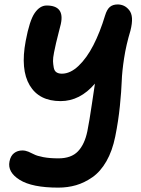

<svg xmlns="http://www.w3.org/2000/svg" viewBox="-20 -627 639 868"><path d="M243.2 221.2Q125.5 221.2 69.3 186.3Q13.2 151.4 22.9 103Q27.8 77.6 43.5 65.4Q59.1 53.2 81.1 53.2Q94.7 53.2 108.4 58.8Q122.1 64.5 134.3 71Q146.5 77.6 175.3 83.3Q204.1 88.9 244.1 88.9Q302.2 88.9 332.5 57.1Q362.8 25.4 375 -34.2Q384.3 -80.6 395.3 -155.8Q406.2 -231 409.2 -249Q341.8 -169.9 253.9 -169.9Q156.7 -169.9 114.3 -241.2Q71.8 -312.5 96.2 -441.9Q113.3 -533.7 136.7 -567.9Q160.2 -602.1 190.9 -602.1Q273.4 -602.1 254.9 -518.1Q252 -505.4 245.1 -479.5Q237.3 -448.2 233.4 -432.4Q229.5 -416.5 224.4 -390.4Q219.2 -364.3 219.7 -350.6Q220.2 -336.9 222.9 -321.8Q225.6 -306.6 235.1 -300.3Q244.6 -293.9 259.8 -293.9Q297.9 -293.9 335 -329.1Q372.1 -364.3 402.1 -422.6Q432.1 -481 455.1 -557.1Q463.4 -584.5 476.8 -595.7Q490.2 -606.9 512.2 -606.9Q526.4 -606.9 539.6 -601.1Q552.7 -595.2 564 -581.3Q575.2 -567.4 576.7 -544.7Q578.1 -522 569.8 -488.8Q550.3 -424.3 541 -363.8Q531.7 -303.2 530.3 -259.8Q528.8 -216.3 522 -147.9Q515.1 -79.6 501 -9.8Q487.8 55.7 460.9 102.3Q434.1 148.9 397.9 174.1Q361.8 199.2 324 210.2Q286.1 221.2 243.2 221.2Z"/></svg>

Font: Shantell Sans Irregular Bouncy
Style: Italic
Weight: 600
Italic angle: -11.31°
Designer: Stephen Nixon, Anya Danilova, Shantell Martin
Foundry: Arrow Type
Version: Version 1.006;[9816181b4]